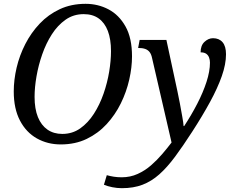

<svg xmlns="http://www.w3.org/2000/svg" viewBox="-20 -745 1224 1005"><path d="M618 240Q593 240 568 235Q543 230 524 222L539 172Q557 177 576 180Q595 183 617 183Q662 183 700.5 165.5Q739 148 770.5 120.5Q802 93 829 61.5Q856 30 878 1L776 -441Q772 -461 763 -472.5Q754 -484 739.5 -489Q725 -494 703 -494L711 -536H851L909 -266Q915 -240 921.5 -204Q928 -168 934 -135Q940 -102 941 -85H944Q982 -143 1012.5 -202Q1043 -261 1061 -316.5Q1079 -372 1079 -417Q1079 -431 1074.5 -443.5Q1070 -456 1059.5 -463.5Q1049 -471 1030 -471Q1030 -507 1050.5 -526Q1071 -545 1095 -545Q1127 -545 1145 -524Q1163 -503 1163 -461Q1163 -409 1141 -346.5Q1119 -284 1079.5 -211.5Q1040 -139 987 -57Q938 19 896.5 75Q855 131 814 167.5Q773 204 726 222Q679 240 618 240ZM298 11Q229 11 173 -20.5Q117 -52 84.5 -114Q52 -176 52 -266Q52 -327 67 -391Q82 -455 112.5 -514.5Q143 -574 188 -621.5Q233 -669 293 -697Q353 -725 428 -725Q493 -725 548 -696Q603 -667 637 -606.5Q671 -546 671 -450Q671 -392 656.5 -328Q642 -264 612.5 -204Q583 -144 538.5 -95.5Q494 -47 434 -18Q374 11 298 11ZM306 -44Q359 -44 400 -73Q441 -102 471.5 -149.5Q502 -197 522 -254.5Q542 -312 551.5 -370Q561 -428 561 -477Q561 -540 544.5 -583Q528 -626 496.5 -648.5Q465 -671 418 -671Q365 -671 323.5 -642Q282 -613 251.5 -565.5Q221 -518 201 -460.5Q181 -403 171 -345Q161 -287 161 -238Q161 -175 178.5 -132Q196 -89 228.5 -66.5Q261 -44 306 -44Z"/></svg>

Font: Noto Serif
Style: Italic
Weight: 400
Italic angle: -12°
Designer: Monotype Design Team
Foundry: Monotype Imaging Inc.
Version: Version 2.013